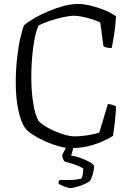

<svg xmlns="http://www.w3.org/2000/svg" viewBox="-20 -743 657 963"><path d="M335 0Q309 0 276.5 -9Q244 -18 210.5 -32.5Q177 -47 150 -64Q123 -81 109 -97Q85 -128 72 -190Q59 -252 59 -328Q59 -388 65 -445.5Q71 -503 81 -548Q91 -593 101 -617Q121 -634 152.5 -652Q184 -670 221.5 -686Q259 -702 297.5 -712.5Q336 -723 370 -723Q403 -723 440 -713.5Q477 -704 509.5 -690Q542 -676 562 -661Q559 -611 552 -567.5Q545 -524 540 -502Q524 -502 513.5 -505Q503 -508 499 -511L483 -630Q470 -637 446 -645Q422 -653 396 -658.5Q370 -664 352 -664Q329 -664 295.5 -656.5Q262 -649 228.5 -638Q195 -627 173 -615Q155 -573 146 -501.5Q137 -430 137 -356Q137 -285 146.5 -226Q156 -167 173 -137Q188 -120 220.5 -102Q253 -84 290.5 -71.5Q328 -59 356 -59Q388 -59 422.5 -65Q457 -71 478 -78L521 -221Q533 -221 545.5 -216.5Q558 -212 562 -209Q561 -173 556 -130Q551 -87 547 -62Q528 -49 496 -34.5Q464 -20 423 -10Q382 0 335 0ZM334 200Q321 200 299.5 191.5Q278 183 273 176Q273 170 275 166.5Q277 163 278 160Q313 160 338.5 159.5Q364 159 388 153Q393 145 395.5 129Q398 113 398 103Q391 97 374.5 90Q358 83 338.5 77Q319 71 304 67Q300 63 296 53Q292 43 292 34Q300 17 311.5 -3.5Q323 -24 330 -37H358L337 37Q362 41 388.5 51Q415 61 433.5 72Q452 83 452 91Q452 107 445.5 130Q439 153 430 166Q407 181 377.5 190.5Q348 200 334 200Z"/></svg>

Font: Texturina 72pt Light
Style: Regular
Weight: 300
Designer: Guillermo Torres Carreño
Foundry: Omnibus-Type
Version: Version 1.002; ttfautohint (v1.8.3)